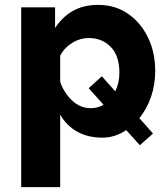

<svg xmlns="http://www.w3.org/2000/svg" viewBox="-20 -555 682 788"><path d="M400 10Q340 10 295.5 -15.5Q251 -41 227 -85V213H67V-525H206V-440Q235 -485 279 -510Q323 -535 382 -535Q453 -535 505.5 -498.5Q558 -462 587.5 -401Q617 -340 617 -264Q617 -206 599.5 -156.5Q582 -107 552 -70L608 -7L554 41L498 -21Q452 10 400 10ZM352 -111Q381 -111 405 -125L344 -193L398 -242L453 -180Q470 -214 470 -257Q470 -326 434.5 -362.5Q399 -399 344 -399Q309 -399 277 -379.5Q245 -360 227 -327V-219Q243 -173 276.5 -142Q310 -111 352 -111Z"/></svg>

Font: Raleway ExtraBold
Style: Regular
Weight: 800
Designer: Matt McInerney, Pablo Impallari, Rodrigo Fuenzalida
Foundry: Matt McInerney, Pablo Impallari, Rodrigo Fuenzalida
Version: Version 4.026